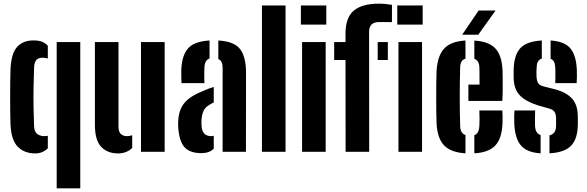

<svg xmlns="http://www.w3.org/2000/svg" viewBox="-20 -830 3208 1050"><path d="M37.5 -147.5Q36.5 -173.5 36 -213.5Q35.5 -253.5 35.5 -298Q35.5 -342.5 36 -383.5Q36.5 -424.5 37.5 -453Q41.5 -537 73.2 -573Q105 -609 163.5 -609Q192 -609 210 -601.8Q228 -594.5 241.5 -580V-510Q227.5 -514.5 214 -514.5Q190 -514.5 179 -502.2Q168 -490 166.5 -463.5Q164.5 -413 163.5 -353.8Q162.5 -294.5 163.5 -237.5Q164.5 -180.5 166.5 -136.5Q168 -110 183.2 -97.8Q198.5 -85.5 222.5 -85.5Q233 -85.5 241.5 -87.5V-19Q213.5 9 172 9Q113.5 9 77.5 -27.2Q41.5 -63.5 37.5 -147.5ZM290 200V-600H419V200Z M499 -147.5V-600H628V-136.5Q628 -85.5 675.5 -85.5Q688.5 -85.5 703 -90.5V-21Q672.5 9 625.5 9Q567.5 9 533.2 -27.2Q499 -63.5 499 -147.5ZM751 0V-600H880.5V0Z M972.5 -375.5Q972 -384.5 971.5 -408Q971 -431.5 971.5 -448.5Q974.5 -527 1008.5 -565.5Q1042.5 -604 1126 -608.5V-510Q1100.5 -502.5 1098 -463Q1097.5 -454.5 1097.2 -437.8Q1097 -421 1097.2 -403.5Q1097.5 -386 1098 -375.5ZM1197.5 0V-458.5Q1197.5 -497.5 1174 -507V-608.5Q1260.5 -604 1293.2 -561.2Q1326 -518.5 1325.5 -428.5L1325 0ZM955 -128.5Q953 -152.5 955 -174.5Q959.5 -233.5 990.5 -269.5Q1021.5 -305.5 1096.5 -335Q1109.5 -341 1122.8 -345.8Q1136 -350.5 1149 -354.5V-269.5Q1144 -267.5 1139 -264.8Q1134 -262 1129 -259Q1102 -244.5 1092.8 -222.8Q1083.5 -201 1082 -174.5Q1081 -155.5 1082.5 -138.5Q1087 -85.5 1134.5 -85.5Q1141.5 -85.5 1149 -87.5V-17Q1125 7.5 1081.5 7.5Q1019.5 7.5 990.2 -23.8Q961 -55 955 -128.5Z M1412.5 0V-800H1541.5V0Z M1625.5 -695.5V-800H1764.5V-695.5ZM1632 0V-600H1761V0Z M1807.5 -502V-600H1869.5V-646.5Q1869.5 -734 1914.8 -772Q1960 -810 2054 -810Q2070 -810 2088.5 -808.2Q2107 -806.5 2123.5 -803.5V-709Q2088 -709.5 2054.5 -709.5Q1998.5 -709.5 1998.5 -656.5L1999 0H1870L1869.5 -502ZM2045.5 -502V-600H2101V-502ZM2152.5 -695.5V-800H2291.5V-695.5ZM2159 0V-600H2288V0Z M2367.5 -154.5Q2366.5 -177.5 2366 -215.8Q2365.5 -254 2365.5 -297.5Q2365.5 -341 2366 -380Q2366.5 -419 2367.5 -443.5Q2373 -526.5 2409.8 -565.2Q2446.5 -604 2525.5 -608.5V-509Q2497.5 -501 2496.5 -463Q2492 -301 2496.5 -141.5Q2497.5 -100 2525.5 -91.5V8.5Q2445.5 3.5 2408.8 -34.8Q2372 -73 2367.5 -154.5ZM2541.5 -278V-367.5H2602.5Q2602.5 -401 2602.2 -427.8Q2602 -454.5 2601.5 -463Q2600 -499.5 2574 -508.5V-608Q2652.5 -603.5 2688.2 -566Q2724 -528.5 2728 -448.5Q2728.5 -436.5 2729 -408.2Q2729.5 -380 2729.2 -345Q2729 -310 2727 -278ZM2574 8.5V-91Q2599.5 -99.5 2601.5 -141.5Q2603.5 -171 2601.5 -226H2727Q2728 -216.5 2728.5 -194.2Q2729 -172 2728 -154.5Q2724.5 -72.5 2688.5 -34.2Q2652.5 4 2574 8.5ZM2507.5 -640 2597.5 -772.5H2690L2595.5 -640Z M2985 8.5V-90Q3020.5 -97.5 3021 -141.5Q3021 -154.5 3021 -158.8Q3021 -163 3021 -167Q3021 -171 3021 -183Q3021 -204 3013.2 -217Q3005.5 -230 2986.5 -235.5L2921.5 -254Q2858 -273.5 2823.8 -307.5Q2789.5 -341.5 2789 -407.5Q2789 -417 2789 -425.5Q2789 -434 2789 -443Q2789.5 -526 2824 -565Q2858.5 -604 2943 -608.5V-509.5Q2916 -502 2915 -463Q2914 -450 2913.8 -443.2Q2913.5 -436.5 2914 -418.5Q2914 -395 2920.8 -379.5Q2927.5 -364 2952.5 -357.5L3010 -343Q3074.5 -327 3107.2 -292.2Q3140 -257.5 3140 -190Q3140 -181 3140 -170.8Q3140 -160.5 3140 -151.5Q3139.5 -71 3103.5 -33.5Q3067.5 4 2985 8.5ZM3016.5 -375.5Q3017 -386.5 3017.2 -404Q3017.5 -421.5 3017.2 -438Q3017 -454.5 3016.5 -463Q3014.5 -500.5 2991 -508.5V-608.5Q3066.5 -604 3098.8 -566Q3131 -528 3134.5 -448.5Q3135.5 -431.5 3135 -408.5Q3134.5 -385.5 3133.5 -375.5ZM2792.5 -154.5Q2791.5 -172 2792 -194.2Q2792.5 -216.5 2793.5 -226H2906.5Q2905.5 -199 2905.5 -177Q2905.5 -155 2906 -141.5Q2908 -100.5 2936.5 -91.5V8.5Q2861.5 4 2828.8 -34.5Q2796 -73 2792.5 -154.5Z"/></svg>

Font: Big Shoulders Stencil Display ExtraBold
Style: Regular
Weight: 800
Designer: Patric King
Foundry: XO Type Co
Version: Version 1.000